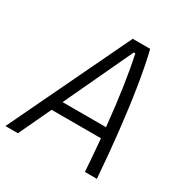

<svg xmlns="http://www.w3.org/2000/svg" viewBox="-176 -825 923 957"><g transform="rotate(30 285.0 -347.0)"><path d="M-15.6 0 316.4 -693.8H417Q437 -611.3 454.6 -501.7Q472.2 -392.1 486.3 -264.4Q500.5 -136.7 510.7 0H441.9Q435.5 -93.8 427.2 -185.1H143.1L56.2 0ZM171.4 -245.6H421.4Q409.7 -363.3 394.8 -463.9Q379.9 -564.5 363.8 -637.2H355Z"/></g></svg>

Font: Cascadia Code PL Light
Style: Italic
Weight: 300
Italic angle: -10°
Monospace: yes
Designer: Aaron Bell
Foundry: Saja Typeworks
Version: Version 2404.023; ttfautohint (v1.8.4)